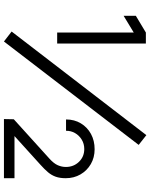

<svg xmlns="http://www.w3.org/2000/svg" viewBox="86 -848 762 974"><g transform="rotate(90 467.0 -361.0)"><path d="M145 -270V-658.5L60 -607V-669L145 -720H201V-270ZM584 0 585 -50 784.5 -230.5Q809.5 -253 818.2 -273.2Q827 -293.5 827 -314Q827 -353.5 801 -380.5Q775 -407.5 736 -407.5Q709.5 -407.5 688.2 -394.5Q667 -381.5 655 -360.5Q643 -339.5 643.5 -315H586Q586 -357.5 605.8 -390.2Q625.5 -423 659.5 -441.5Q693.5 -460 737 -460Q779 -460 812.2 -440.8Q845.5 -421.5 864.8 -388.2Q884 -355 884 -313.5Q884 -284 876.5 -262.8Q869 -241.5 853.5 -223.2Q838 -205 815 -184.5L641 -27L631 -53.5H884V0ZM190.5 0 140 -39 665.5 -722.5 715 -683.5Z"/></g></svg>

Font: Manrope ExtraLight
Style: Regular
Weight: 400
Version: Version 4.504